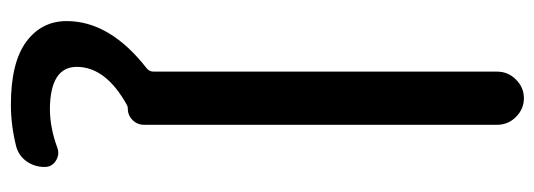

<svg xmlns="http://www.w3.org/2000/svg" viewBox="-338 -458 991 356"><g transform="rotate(90 158.0 -279.5)"><path d="M173.8 196.3Q95.7 196.3 57.1 168Q18.6 139.6 18.6 92.8Q18.6 12.7 106.4 -55.7Q112.3 -60.5 112.3 -68.4V-705.1Q112.3 -725.6 127 -740.2Q141.6 -754.9 161.6 -754.9Q181.6 -754.9 196.3 -740.2Q210.9 -725.6 210.9 -705.1V-50.8Q210.9 -38.1 202.1 -29.3Q193.4 -20.5 180.7 -20.5Q176.8 -20.5 173.8 -18.6Q103.5 20.5 103.5 74.2Q103.5 123 180.7 124Q215.8 124 252.9 110.4Q265.6 105.5 277.3 112.8Q289.1 120.1 289.1 133.8Q289.1 152.3 278.8 167Q268.6 181.6 251 186.5Q211.9 196.3 173.8 196.3Z"/></g></svg>

Font: Gen Jyuu Gothic P Regular
Style: Regular
Weight: 400
Designer: [Source Han Sans]
Ryoko NISHIZUKA  (kana & ideographs); Paul D. Hunt (Latin, Greek & Cyrillic); Wenlong ZHANG  (bopomofo
Version: Version 1.002.20150607